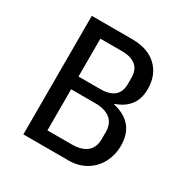

<svg xmlns="http://www.w3.org/2000/svg" viewBox="-159 -839 958 979"><g transform="rotate(30 320.0 -349.0)"><path d="M106 -698H344Q436 -698 488 -649Q540 -600 540 -517Q540 -458 511 -421Q482 -384 430 -367V-364Q566 -332 566 -199Q566 -143 541.5 -97.5Q517 -52 473 -26Q429 0 373 0H106ZM344 -79Q402 -79 433 -104Q464 -129 464 -181V-220Q464 -270 433 -295.5Q402 -321 344 -321H202V-79ZM329 -396Q439 -396 439 -489V-526Q439 -573 410.5 -596Q382 -619 329 -619H202V-396Z"/></g></svg>

Font: Writer
Style: Regular
Weight: 400
Monospace: yes
Designer: Mike Abbink, Paul van der Laan, Pieter van Rosmalen
Foundry: Bold Monday
Version: Version 2.001 2020